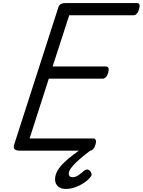

<svg xmlns="http://www.w3.org/2000/svg" viewBox="-20 -988 936 1259"><path d="M112 0Q87 0 76.5 -9Q66 -18 73 -40L363 -941Q367 -954 378.5 -961Q390 -968 410 -968H879Q890 -968 894 -958.5Q898 -949 892 -928Q887 -909 877 -898.5Q867 -888 856 -888H434L325 -552H676Q687 -552 691 -542Q695 -532 690 -512Q684 -492 674 -482Q664 -472 653 -472H300L174 -80H592Q603 -80 607.5 -70.5Q612 -61 606 -40Q601 -21 591 -10.5Q581 0 570 0ZM412 251Q378 251 359.5 233.5Q341 216 341 188Q341 159 357 131.5Q373 104 399.5 78.5Q426 53 459 28Q492 3 527 -22L593 -23V-17Q562 7 533 30Q504 53 481 75Q458 97 444.5 116Q431 135 431 151Q431 162 437.5 168Q444 174 456 174Q474 174 492 162.5Q510 151 531 132Q539 125 549 123.5Q559 122 569 132Q576 139 579.5 148.5Q583 158 576 169Q561 190 533.5 209Q506 228 474 239.5Q442 251 412 251Z"/></svg>

Font: Playwrite NO
Style: Regular
Weight: 400
Designer: Veronika Burian, José Scaglione
Foundry: TypeTogether
Version: Version 1.002